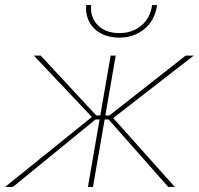

<svg xmlns="http://www.w3.org/2000/svg" viewBox="-36 -740 788 760"><path d="M334 -282 335 -269 98 -520H125L345 -283H367L364 -267H342L15 0H-16ZM402 -520H422L332 0H312ZM394 -267H373L376 -283H397L699 -520H731L406 -268L403 -283L656 0H630ZM305 -720H325Q320 -672 351 -640.5Q382 -609 437 -609Q487 -609 523 -638.5Q559 -668 566 -720H586Q577 -659 535.5 -625Q494 -591 436 -591Q395 -591 364 -607.5Q333 -624 317.5 -653.5Q302 -683 305 -720Z"/></svg>

Font: Fixel Italic Variable Display Thin
Style: Italic
Weight: 100
Italic angle: -10°
Designer: AlfaBravo + MacPaw
Foundry: Kyrylo Tkachov, Marchela Mozhyna, Serhii Makarenko, Maria Weinstein, Zakhar Kryvoshyya
Version: Version 1.210;Glyphs 3.2 (3217)